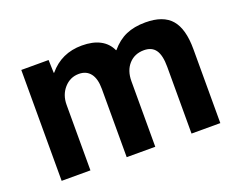

<svg xmlns="http://www.w3.org/2000/svg" viewBox="-90 -688 1048 846"><g transform="rotate(-20 434.0 -265.0)"><path d="M69 -520H197L199 -459H201Q260 -530 356 -530Q407 -530 441 -512Q475 -494 491 -459H493Q524 -496 562.5 -513Q601 -530 654 -530Q737 -530 775 -486Q813 -442 813 -347V0H678V-313Q678 -367 660.5 -392Q643 -417 606 -417Q562 -417 535 -387Q508 -357 508 -307V0H374V-320Q374 -368 355 -392.5Q336 -417 301 -417Q260 -417 232 -385.5Q204 -354 204 -307V0H69Z"/></g></svg>

Font: Enso
Style: Bold
Weight: 700
Designer: Coji Morishita
Foundry: UNDERFOREST DESIGN
Version: Version 1.000